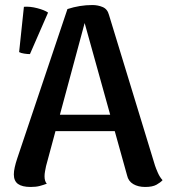

<svg xmlns="http://www.w3.org/2000/svg" viewBox="-20 -730 671 763"><path d="M347 -710Q369 -710 388 -702Q407 -694 413 -671L596 -72Q600 -60 607.5 -43Q615 -26 626 -14Q618 -5 602 4Q586 13 557 13Q529 13 509.5 1.5Q490 -10 485 -33L309 -665L323 -663L163 -70Q161 -60 159 -49.5Q157 -39 157 -29Q157 -19 159.5 -11.5Q162 -4 166 0Q153 5 138 9Q123 13 102 13Q68 13 51.5 1Q35 -11 35 -37Q35 -49 38.5 -65Q42 -81 48 -99L248 -694Q297 -710 347 -710ZM171 -274H498V-209H171ZM99 -515Q89 -515 76 -517Q63 -519 56 -523L75 -703Q99 -705 128 -697.5Q157 -690 171 -680Z"/></svg>

Font: Arima SemiBold
Style: Regular
Weight: 600
Designer: Joana Correia and Natanael Gama
Foundry: NDISCOVER
Version: Version 1.101;gftools[0.9.23]